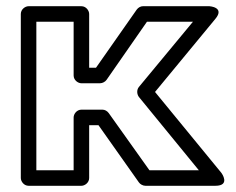

<svg xmlns="http://www.w3.org/2000/svg" viewBox="-20 -573 759 618"><path d="M310 -220H242C227 -220 217 -206 217 -195V-25H97V-503H217V-330C217 -315 231 -305 242 -305H302C310 -305 319 -310 323 -316L453 -503H601L427 -293C419 -283 421 -269 427 -261L620 -25H461L330 -209C325 -216 317 -220 310 -220ZM297 -170 427 14C431 20 440 25 448 25H673C723 25 693 -16 693 -16L479 -277L673 -512C705 -550 654 -553 654 -553H440C433 -553 425 -549 420 -542L289 -355H267V-528C267 -539 257 -553 242 -553H72C61 -553 47 -543 47 -528V0C47 11 57 25 72 25H242C253 25 267 15 267 0V-170Z"/></svg>

Font: Asimov
Style: XWidOu
Weight: 500
Designer: Google
Version: Version 2.000980; 2014